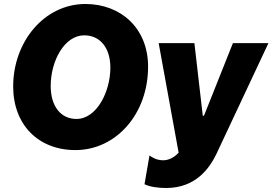

<svg xmlns="http://www.w3.org/2000/svg" viewBox="-20 -736 1365 962"><path d="M358 16C560 16 722 -163 722 -402C722 -595 585 -716 408 -716C201 -716 46 -526 46 -303C46 -112 171 16 358 16ZM363 -140C285 -140 234 -203 234 -305C234 -431 303 -559 402 -559C484 -559 533 -493 533 -397C533 -279 466 -140 363 -140ZM812 206C963 206 1031 104 1064 36L1325 -520H1147L1002 -156H996L954 -520H775L875 29C849 57 821 67 798 67C766 67 746 55 729 43L704 187C732 201 776 206 812 206Z"/></svg>

Font: Fixel Text 20240404 ExtraBold
Style: Italic
Weight: 800
Width: 4
Italic angle: -10°
Designer: AlfaBravo + MacPaw
Foundry: Kyrylo Tkachov, Marchela Mozhyna, Serhii Makarenko, Maria Weinstein, Zakhar Kryvoshyya
Version: Version 1.211;Glyphs 3.2 (3225)